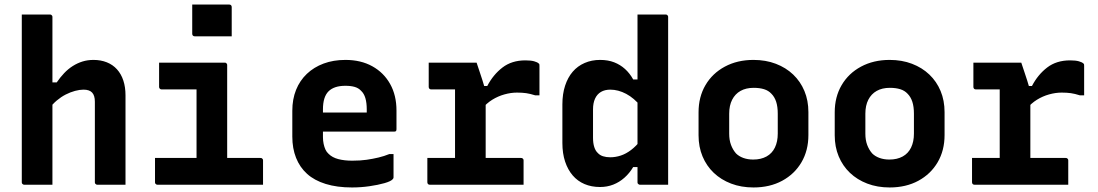

<svg xmlns="http://www.w3.org/2000/svg" viewBox="-20 -814 4840 846"><path d="M87 0Q84 0 81.5 -1.5Q79 -3 77.5 -5Q76 -7 76 -11Q76 -91 76 -171Q76 -251 76 -331.5Q76 -412 76 -492Q76 -572 76 -652Q76 -680 76 -705Q76 -730 76 -750Q101 -750 121.5 -750Q142 -750 161.5 -750Q181 -750 200 -750Q204 -750 206 -748.5Q208 -747 209.5 -745Q211 -743 211 -739Q211 -647 211 -554.5Q211 -462 211 -369.5Q211 -277 211 -184.5Q211 -92 211 0Q189 0 169.5 0Q150 0 129.5 0Q109 0 87 0ZM195 -333V-451H230Q245 -473 262.5 -491.5Q280 -510 300.5 -523Q321 -536 343.5 -543Q366 -550 392 -550Q424 -550 450.5 -539.5Q477 -529 495.5 -508.5Q514 -488 523.5 -459Q533 -430 533 -394Q533 -346 533 -297Q533 -248 533 -199Q533 -150 533 -100Q533 -75 533 -50Q533 -25 533 0Q500 0 471.5 0Q443 0 409 0Q406 0 403.5 -1.5Q401 -3 399.5 -5Q398 -7 398 -11Q398 -70 398 -129Q398 -188 398 -247.5Q398 -307 398 -366Q398 -393 386 -406Q374 -419 348 -419Q331 -419 310.5 -413.5Q290 -408 269.5 -397.5Q249 -387 230 -371Q211 -355 195 -333Z M846 -78V-137Q846 -156 846 -175.5Q846 -195 846 -214Q846 -235 846 -255.5Q846 -276 846 -296.5Q846 -317 846 -337.5Q846 -358 846 -379Q846 -400 846 -420H827Q804 -420 782 -420Q760 -420 737.5 -420Q715 -420 692 -420Q689 -420 686.5 -421.5Q684 -423 682.5 -425.5Q681 -428 681 -431Q681 -458 681 -484.5Q681 -511 681 -538Q730 -538 778.5 -538Q827 -538 874.5 -538Q922 -538 970 -538Q974 -538 976 -536.5Q978 -535 979.5 -533Q981 -531 981 -527Q981 -479 981 -432.5Q981 -386 981 -339.5Q981 -293 981 -248.5Q981 -204 981 -161Q981 -118 981 -78ZM663 -118H1127Q1132 -118 1134 -116.5Q1136 -115 1137.5 -113Q1139 -111 1139 -107Q1139 -89 1139 -71.5Q1139 -54 1139 -36.5Q1139 -19 1139 0H674Q671 0 668.5 -1.5Q666 -3 664.5 -5Q663 -7 663 -11Q663 -30 663 -47.5Q663 -65 663 -82.5Q663 -100 663 -118ZM827 -794Q846 -794 866.5 -794Q887 -794 908.5 -794Q930 -794 950.5 -794Q971 -794 990 -794Q995 -794 998 -791Q1001 -788 1001 -783V-654Q982 -654 961.5 -654Q941 -654 919.5 -654Q898 -654 877.5 -654Q857 -654 838 -654Q833 -654 830 -657Q827 -660 827 -665Z M1502 -550Q1570 -550 1620.5 -522Q1671 -494 1699 -444Q1727 -394 1727 -327V-244Q1727 -241 1726 -238.5Q1725 -236 1722.5 -235Q1720 -234 1717 -234H1487Q1470 -234 1452.5 -234Q1435 -234 1418 -234H1377L1374 -318H1596Q1596 -322 1596 -325Q1596 -328 1596 -332Q1596 -361 1590 -381.5Q1584 -402 1571 -414Q1560 -426 1543 -431Q1526 -436 1502 -436Q1452 -436 1427.5 -411.5Q1403 -387 1403 -332V-210Q1403 -194 1406 -180Q1409 -166 1414 -155Q1419 -144 1428 -136Q1444 -120 1470.5 -113Q1497 -106 1532 -106Q1568 -106 1595.5 -110Q1623 -114 1648 -120Q1673 -126 1695 -135H1714Q1714 -109 1714 -83.5Q1714 -58 1714 -32Q1714 -30 1713 -28Q1712 -26 1710 -24Q1702 -15 1674 -7Q1646 1 1608 6.5Q1570 12 1531 12Q1465 12 1415 -3.5Q1365 -19 1333 -48Q1301 -77 1284.5 -118.5Q1268 -160 1268 -212V-326Q1268 -377 1284.5 -418Q1301 -459 1332 -488.5Q1363 -518 1406 -534Q1449 -550 1502 -550Z M1985 -66V-134Q1985 -151 1985 -167.5Q1985 -184 1985 -201.5Q1985 -219 1985 -235Q1985 -266 1985 -297Q1985 -328 1985 -359Q1985 -390 1985 -420H1966Q1945 -420 1922.5 -420Q1900 -420 1880 -420Q1875 -420 1872 -423Q1869 -426 1869 -431Q1869 -458 1869 -484.5Q1869 -511 1869 -538Q1880 -538 1895 -538Q1910 -538 1926.5 -538Q1943 -538 1961 -538Q1979 -538 1999 -538Q2019 -538 2039.5 -538Q2060 -538 2080 -538Q2080 -538 2084 -526Q2088 -514 2094 -496Q2100 -478 2106 -459.5Q2112 -441 2116 -426.5Q2120 -412 2120 -409Q2120 -367 2120 -324.5Q2120 -282 2120 -239Q2120 -196 2120 -152Q2120 -108 2120 -64ZM2091 -435H2127Q2153 -485 2194 -516.5Q2235 -548 2295 -548Q2319 -548 2333.5 -544Q2348 -540 2354 -534Q2356 -533 2356.5 -530.5Q2357 -528 2357 -524Q2357 -491 2357 -459Q2357 -427 2357 -394H2338Q2316 -401 2298.5 -403.5Q2281 -406 2258 -406Q2231 -406 2202.5 -398Q2174 -390 2149 -374.5Q2124 -359 2103 -334ZM1863 -118H2275Q2280 -118 2282 -116.5Q2284 -115 2285.5 -113Q2287 -111 2287 -107Q2287 -88 2287 -71Q2287 -54 2287 -36.5Q2287 -19 2287 0H1874Q1869 0 1866 -3Q1863 -6 1863 -11Q1863 -30 1863 -47.5Q1863 -65 1863 -82Q1863 -99 1863 -118Z M2624 -550Q2659 -550 2686 -539.5Q2713 -529 2734 -510Q2755 -491 2770 -464H2804V-345Q2774 -382 2739 -400.5Q2704 -419 2669 -419Q2645 -419 2628 -409Q2611 -399 2602 -379.5Q2593 -360 2593 -332V-207Q2593 -183 2598.5 -166Q2604 -149 2614 -140Q2623 -130 2637 -125.5Q2651 -121 2669 -121Q2692 -121 2715 -128.5Q2738 -136 2760.5 -153Q2783 -170 2804 -197V-78H2770Q2754 -51 2731.5 -31Q2709 -11 2682 -0.5Q2655 10 2624 10Q2586 10 2555.5 -3Q2525 -16 2503.5 -41Q2482 -66 2470 -102Q2458 -138 2458 -184V-354Q2458 -400 2470 -436.5Q2482 -473 2503.5 -498Q2525 -523 2556 -536.5Q2587 -550 2624 -550ZM2913 -750Q2917 -750 2919 -748.5Q2921 -747 2922.5 -745Q2924 -743 2924 -739Q2924 -665 2924 -589.5Q2924 -514 2924 -438.5Q2924 -363 2924 -289Q2924 -215 2924 -142Q2924 -105 2924 -70Q2924 -35 2924 0Q2909 0 2893.5 0Q2878 0 2862 0Q2846 0 2830.5 0Q2815 0 2800 0Q2797 0 2794.5 -1.5Q2792 -3 2790.5 -5Q2789 -7 2789 -11Q2789 -91 2789 -171Q2789 -251 2789 -330.5Q2789 -410 2789 -490Q2789 -570 2789 -650Q2789 -675 2789 -700Q2789 -725 2789 -750Q2804 -750 2819.5 -750Q2835 -750 2851 -750Q2867 -750 2882.5 -750Q2898 -750 2913 -750Z M3300 -550Q3354 -550 3398.5 -533Q3443 -516 3475 -485.5Q3507 -455 3524.5 -413Q3542 -371 3542 -320V-219Q3542 -151 3511.5 -99Q3481 -47 3426.5 -17.5Q3372 12 3300 12Q3246 12 3201.5 -5Q3157 -22 3125 -52.5Q3093 -83 3075.5 -125Q3058 -167 3058 -218V-319Q3058 -387 3088.5 -439Q3119 -491 3174 -520.5Q3229 -550 3300 -550ZM3301 -427Q3267 -427 3243 -413.5Q3219 -400 3206 -374.5Q3193 -349 3193 -313V-225Q3193 -197 3201 -175.5Q3209 -154 3223 -138Q3236 -125 3255.5 -118Q3275 -111 3299 -111Q3333 -111 3357.5 -124.5Q3382 -138 3394.5 -164Q3407 -190 3407 -225V-313Q3407 -344 3400 -365.5Q3393 -387 3379 -401Q3366 -415 3346.5 -421Q3327 -427 3301 -427Z M3900 -550Q3954 -550 3998.5 -533Q4043 -516 4075 -485.5Q4107 -455 4124.5 -413Q4142 -371 4142 -320V-219Q4142 -151 4111.5 -99Q4081 -47 4026.5 -17.5Q3972 12 3900 12Q3846 12 3801.5 -5Q3757 -22 3725 -52.5Q3693 -83 3675.5 -125Q3658 -167 3658 -218V-319Q3658 -387 3688.5 -439Q3719 -491 3774 -520.5Q3829 -550 3900 -550ZM3901 -427Q3867 -427 3843 -413.5Q3819 -400 3806 -374.5Q3793 -349 3793 -313V-225Q3793 -197 3801 -175.5Q3809 -154 3823 -138Q3836 -125 3855.5 -118Q3875 -111 3899 -111Q3933 -111 3957.5 -124.5Q3982 -138 3994.5 -164Q4007 -190 4007 -225V-313Q4007 -344 4000 -365.5Q3993 -387 3979 -401Q3966 -415 3946.5 -421Q3927 -427 3901 -427Z M4385 -66V-134Q4385 -151 4385 -167.5Q4385 -184 4385 -201.5Q4385 -219 4385 -235Q4385 -266 4385 -297Q4385 -328 4385 -359Q4385 -390 4385 -420H4366Q4345 -420 4322.5 -420Q4300 -420 4280 -420Q4275 -420 4272 -423Q4269 -426 4269 -431Q4269 -458 4269 -484.5Q4269 -511 4269 -538Q4280 -538 4295 -538Q4310 -538 4326.5 -538Q4343 -538 4361 -538Q4379 -538 4399 -538Q4419 -538 4439.5 -538Q4460 -538 4480 -538Q4480 -538 4484 -526Q4488 -514 4494 -496Q4500 -478 4506 -459.5Q4512 -441 4516 -426.5Q4520 -412 4520 -409Q4520 -367 4520 -324.5Q4520 -282 4520 -239Q4520 -196 4520 -152Q4520 -108 4520 -64ZM4491 -435H4527Q4553 -485 4594 -516.5Q4635 -548 4695 -548Q4719 -548 4733.5 -544Q4748 -540 4754 -534Q4756 -533 4756.5 -530.5Q4757 -528 4757 -524Q4757 -491 4757 -459Q4757 -427 4757 -394H4738Q4716 -401 4698.5 -403.5Q4681 -406 4658 -406Q4631 -406 4602.5 -398Q4574 -390 4549 -374.5Q4524 -359 4503 -334ZM4263 -118H4675Q4680 -118 4682 -116.5Q4684 -115 4685.5 -113Q4687 -111 4687 -107Q4687 -88 4687 -71Q4687 -54 4687 -36.5Q4687 -19 4687 0H4274Q4269 0 4266 -3Q4263 -6 4263 -11Q4263 -30 4263 -47.5Q4263 -65 4263 -82Q4263 -99 4263 -118Z"/></svg>

Font: RecMonoLinear Nerd Font Mono
Style: Bold
Weight: 700
Monospace: yes
Version: Version 1.085; ttfautohint (v1.8.4.7-5d5b);Nerd Fonts 3.2.1